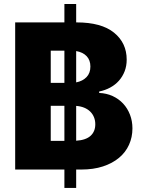

<svg xmlns="http://www.w3.org/2000/svg" viewBox="-20 -838 704 949"><path d="M55 -727.3H298.3V-818.2H356.5V-727.3H358.3Q481.2 -727.3 543.7 -676.5Q606.2 -625.7 606.2 -543.3Q606.2 -512.1 596.1 -485.8Q585.9 -459.5 568 -439.3Q550.1 -419 525 -405.4Q500 -391.7 470.2 -385.7V-378.6Q506.4 -377.1 536.6 -363.3Q566.8 -349.4 588.6 -326Q610.4 -302.6 622.5 -271.1Q634.6 -239.7 634.6 -203.5Q634.6 -159.8 617.7 -122.5Q600.9 -85.2 568.4 -58.1Q535.9 -30.9 488.8 -15.4Q441.8 0 381.4 0H356.5V90.9H298.3V0H55ZM356.5 -314.6V-142.4Q404.8 -145.6 427.9 -166.9Q451 -188.2 451 -223.7Q451 -242.9 444.4 -258.9Q437.9 -274.9 425.6 -286.8Q413.4 -298.7 396 -305.8Q378.6 -312.9 356.5 -314.6ZM298.3 -141.7V-315H230.8V-141.7ZM230.8 -587.7V-428.3H298.3V-587.7ZM356.5 -430.8Q388.8 -437.1 407.8 -457Q426.8 -476.9 426.8 -509.2Q426.8 -540.5 408.4 -560.2Q389.9 -579.9 356.5 -585.6Z"/></svg>

Font: Inter P Extra Bold
Style: Regular
Weight: 800
Designer: Rasmus Andersson
Foundry: rsms
Version: Version 3.018;git-588b23468